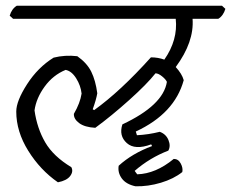

<svg xmlns="http://www.w3.org/2000/svg" viewBox="-20 -639 810 673"><path d="M37 -248Q37 -285 75 -344Q113 -403 168 -437Q208 -447 251 -442Q285 -418 300 -387.5Q315 -357 321 -312Q317 -289 305 -256L310 -253Q402 -319 509 -438Q534 -438 556 -430Q604 -499 596 -573H26L14 -584Q21 -608 39 -619H758L770 -608Q763 -584 745 -573H655Q661 -492 596 -404Q618 -380 624 -358Q592 -241 456 -178L460 -165Q500 -167 540 -177Q562 -169 570.5 -148Q579 -127 570 -111Q505 -86 452 -40L461 -28Q526 -30 589 -82Q605 -82 613.5 -66Q622 -50 619 -36Q589 -12 544 1.5Q499 15 455 14Q422 7 407 -13.5Q392 -34 396 -58Q443 -101 513 -127L510 -133Q453 -112 424.5 -137.5Q396 -163 409 -203Q552 -270 565 -352Q561 -361 548 -371.5Q535 -382 525 -382Q495 -344 432.5 -288Q370 -232 314 -191Q277 -193 257.5 -207.5Q238 -222 239 -240Q261 -278 266 -311Q263 -339 247 -364.5Q231 -390 210 -394Q166 -376 136.5 -335.5Q107 -295 101 -252Q110 -189 138.5 -140Q167 -91 230 -53Q238 -38 226 -22Q214 -6 183 0Q121 -43 79 -110.5Q37 -178 37 -248Z"/></svg>

Font: Tillana
Style: Regular
Weight: 400
Designer: Lipi Raval (Devanagari, Latin), Jonny Pinhorn (Latin)
Foundry: Indian Type Foundry
Version: Version 2.003;PS 1.0;hotconv 1.0.79;makeotf.lib2.5.61930; tt